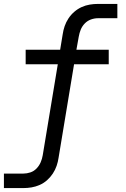

<svg xmlns="http://www.w3.org/2000/svg" viewBox="-22 -755 642 980"><path d="M-2 205V131H97Q115 131 133 125Q151 119 164.5 105Q178 91 185.5 73.5Q193 56 196 38L273 -427H109V-501H285L298 -580Q301 -601 308 -621.5Q315 -642 327.5 -661Q340 -680 357.5 -695Q375 -710 395 -719Q415 -728 436 -731.5Q457 -735 478 -735H577V-662H478Q460 -662 442 -655.5Q424 -649 410.5 -635Q397 -621 390 -603.5Q383 -586 380 -568L368 -501H533V-427H356L277 50Q274 71 267 91.5Q260 112 247.5 131Q235 150 218 165Q201 180 180.5 189Q160 198 139 201.5Q118 205 97 205Z"/></svg>

Font: Iosevka Curly Extended
Style: Italic
Weight: 400
Width: 7
Italic angle: -9°
Monospace: yes
Designer: Belleve Invis
Foundry: Belleve Invis
Version: Version 11.1.0; ttfautohint (v1.8.3)